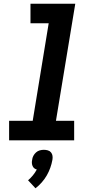

<svg xmlns="http://www.w3.org/2000/svg" viewBox="-20 -755 540 1033"><path d="M29 0V-105H156L242 -630H144V-735H385L281 -105H379V0ZM171 258 131 215Q145 203 157 188.5Q169 174 178 157Q170 155 164 150Q158 145 155 137.5Q152 130 151.5 122Q151 114 153 105Q154 94 159.5 83.5Q165 73 174 65Q183 57 194 54Q205 51 216 51Q227 51 237.5 54Q248 57 254.5 65Q261 73 262.5 83.5Q264 94 262 105Q258 127 250.5 148Q243 169 231.5 189Q220 209 204.5 226.5Q189 244 171 258Z"/></svg>

Font: Iosevka Curly Slab XBdObl
Style: Regular
Weight: 800
Italic angle: -9°
Monospace: yes
Designer: Belleve Invis
Foundry: Belleve Invis
Version: Version 11.1.0; ttfautohint (v1.8.3)